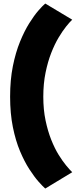

<svg xmlns="http://www.w3.org/2000/svg" viewBox="-20 -801 472 1082"><path d="M235 261.5 387 169.5Q373 156 352.8 131.5Q332.5 107 310.2 71Q288 35 268.8 -13.2Q249.5 -61.5 236.8 -122Q224 -182.5 224 -256Q224 -330 236.8 -392Q249.5 -454 268.8 -503Q288 -552 310.2 -589.2Q332.5 -626.5 352.8 -651.8Q373 -677 387 -690L235 -781Q220.5 -769 196.5 -741.5Q172.5 -714 145 -670.2Q117.5 -626.5 92.8 -566Q68 -505.5 52.5 -428.2Q37 -351 37 -256Q37 -161.5 52.5 -84.8Q68 -8 92.8 50.8Q117.5 109.5 145 152Q172.5 194.5 196.5 221.8Q220.5 249 235 261.5Z"/></svg>

Font: Anybody SemiExpanded ExtraBold
Style: Regular
Weight: 800
Width: 6
Version: Version 1.113;gftools[0.9.25]